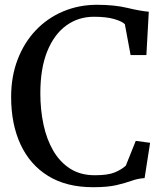

<svg xmlns="http://www.w3.org/2000/svg" viewBox="-20 -771 688 802"><path d="M369 11Q257.5 11 181.2 -36Q105 -83 65.8 -167.8Q26.5 -252.5 26.5 -366Q26.5 -452 53.8 -522.8Q81 -593.5 129.5 -644.5Q178 -695.5 243.5 -723.2Q309 -751 385.5 -751Q458 -751 512 -738Q566 -725 601.5 -722L591.5 -541H525.5L501.5 -670Q489.5 -682 456.8 -691.5Q424 -701 372.5 -701Q307 -701 256.5 -664.2Q206 -627.5 177.2 -556.2Q148.5 -485 148.5 -381.5Q148.5 -312 161.8 -250.2Q175 -188.5 202.8 -141Q230.5 -93.5 273.5 -66.2Q316.5 -39 376 -39Q431.5 -39 459.8 -51Q488 -63 505.5 -79L547 -182.5L607 -174.5L584 -27Q556.5 -25.5 530.8 -16.2Q505 -7 467.8 2Q430.5 11 369 11Z"/></svg>

Font: Merriweather Text
Style: Regular
Weight: 400
Designer: Eben Sorkin
Foundry: Eben Sorkin
Version: Version 2.100; ttfautohint (v1.7.19-72a1) -l 8 -r 50 -G 200 